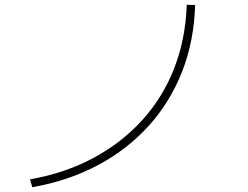

<svg xmlns="http://www.w3.org/2000/svg" viewBox="-20 -762 1040 804"><path d="M106 -11Q253 -37 372 -101Q491 -165 577 -260.5Q663 -356 710 -477.5Q757 -599 762 -742L797 -741Q793 -592 743.5 -464.5Q694 -337 605 -237.5Q516 -138 392 -71.5Q268 -5 115 22Z"/></svg>

Font: M PLUS 2 Thin ExtraLight
Style: Regular
Weight: 250
Version: Version 1.001